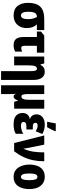

<svg xmlns="http://www.w3.org/2000/svg" viewBox="1222 -2027 1045 3529"><g transform="rotate(90 1744.5 -262.5)"><path d="M496.1 -232.9Q496.1 -160.2 467.5 -105.5Q439 -50.8 386.7 -20.5Q334.5 9.8 263.2 9.8Q148.9 9.8 90.6 -61.5Q32.2 -132.8 32.2 -255.9Q32.2 -408.2 103.3 -480.7Q174.3 -553.2 321.8 -553.2H532.2V-418H428.2Q496.1 -350.1 496.1 -232.9ZM195.8 -256.8Q195.8 -187.5 214.4 -156.2Q232.9 -125 265.1 -125Q332 -125 332 -262.2Q332 -344.2 293 -418H285.2Q237.8 -418 216.8 -378.9Q195.8 -339.8 195.8 -256.8Z M948.2 -553.2V-418H822.3V-184.1Q822.3 -129.9 862.3 -129.9Q877.4 -129.9 893.8 -134.5Q910.2 -139.2 928.2 -147V-19Q903.3 -4.9 874.3 2.4Q845.2 9.8 808.1 9.8Q731.4 9.8 695.8 -34.9Q660.2 -79.6 660.2 -176.8V-418H559.1V-492.2L633.3 -553.2Z M1297.4 -563Q1369.1 -563 1409.2 -509.8Q1449.2 -456.5 1449.2 -359.9V240.2H1287.1V-308.1Q1287.1 -362.8 1278.1 -390.9Q1269 -418.9 1244.1 -418.9Q1208.5 -418.9 1194.8 -382.8Q1181.2 -346.7 1181.2 -252.9V0H1019V-553.2H1146L1164.1 -484.9H1173.3Q1210.4 -563 1297.4 -563Z M1977.1 -553.2V0H1851.1L1832 -68.8H1826.2Q1814.9 -31.7 1796.4 -11Q1777.8 9.8 1755.9 9.8Q1737.3 9.8 1726.8 0Q1716.3 -9.8 1707 -30.8H1705.1Q1706.5 -9.3 1707.8 20.8Q1709 50.8 1709 84V240.2H1546.9V-553.2H1709V-246.1Q1709 -190.4 1718.5 -162.1Q1728 -133.8 1752 -133.8Q1781.2 -133.8 1794.4 -156.7Q1807.6 -179.7 1811.3 -217.5Q1814.9 -255.4 1814.9 -299.8V-553.2Z M2359.9 -342.8V-225.1H2310.1Q2258.8 -225.1 2239.7 -210.9Q2220.7 -196.8 2220.7 -171.9Q2220.7 -125 2294.9 -125Q2329.6 -125 2367.2 -136Q2404.8 -147 2439 -168V-28.8Q2397.5 -6.3 2357.2 1.7Q2316.9 9.8 2265.6 9.8Q2153.3 9.8 2105 -36.1Q2056.6 -82 2056.6 -157.2Q2056.6 -207.5 2085.7 -243.2Q2114.7 -278.8 2165 -287.1V-292Q2125 -304.2 2103.5 -336.4Q2082 -368.7 2082 -413.1Q2082 -481.4 2133.8 -522.2Q2185.5 -563 2271 -563Q2313.5 -563 2355 -553.2Q2396.5 -543.5 2443.8 -518.1L2392.1 -396Q2336.9 -431.2 2291 -431.2Q2237.8 -431.2 2237.8 -395Q2237.8 -364.3 2256.6 -353.5Q2275.4 -342.8 2318.8 -342.8ZM2219.7 -606V-622.1Q2222.2 -631.3 2226.3 -651.1Q2230.5 -670.9 2235.1 -693.6Q2239.7 -716.3 2243.2 -736.1Q2246.6 -755.9 2247.6 -765.1H2390.6V-752Q2375.5 -716.3 2357.7 -679.4Q2339.8 -642.6 2318.8 -606Z M2469.7 -553.2H2638.7L2700.7 -241.2Q2704.6 -223.6 2707.5 -206.3Q2710.4 -189 2711.9 -171.9H2714.8Q2753.9 -260.7 2767.3 -353.3Q2780.8 -445.8 2780.8 -553.2H2943.8Q2943.8 -444.8 2925 -350.8Q2906.2 -256.8 2866 -170.9Q2825.7 -85 2760.7 0H2608.9Z M3455.6 -277.8Q3455.6 -224.6 3444.1 -173.6Q3432.6 -122.6 3406.2 -81.1Q3379.9 -39.6 3336.7 -14.9Q3293.5 9.8 3229.5 9.8Q3170.9 9.8 3128.4 -14.4Q3085.9 -38.6 3058.6 -79.3Q3031.2 -120.1 3018.1 -171.6Q3004.9 -223.1 3004.9 -277.8Q3004.9 -357.4 3027.8 -422.1Q3050.8 -486.8 3100.8 -524.9Q3150.9 -563 3231.4 -563Q3332 -563 3393.8 -488.8Q3455.6 -414.6 3455.6 -277.8ZM3168.5 -275.9Q3168.5 -125 3230.5 -125Q3264.6 -125 3278.1 -163.1Q3291.5 -201.2 3291.5 -277.8Q3291.5 -353.5 3278.1 -390.9Q3264.6 -428.2 3230.5 -428.2Q3198.2 -428.2 3183.3 -391.1Q3168.5 -354 3168.5 -275.9Z"/></g></svg>

Font: Open Sans Condensed ExtraBold
Style: Regular
Weight: 800
Width: 3
Designer: Monotype Design Team
Foundry: Monotype Imaging Inc.
Version: Version 3.000; ttfautohint (v1.8.4)